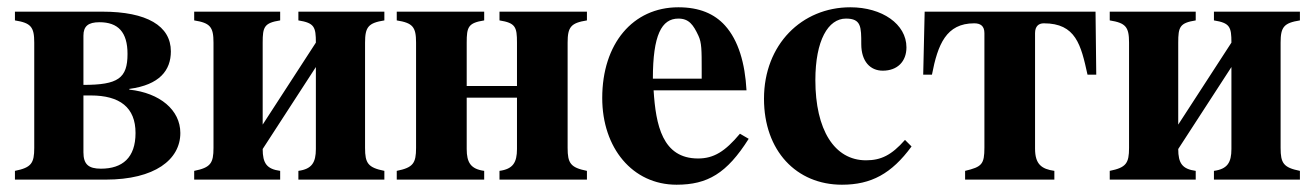

<svg xmlns="http://www.w3.org/2000/svg" viewBox="-20 -493 3601 527"><path d="M21 -461V-437C65 -430 74 -419 74 -376V-87C74 -45 66 -33 21 -24V0H270C405 0 475 -55 475 -128C475 -191 419 -238 335 -247V-249C418 -260 449 -300 449 -352C449 -422 383 -461 261 -461ZM209 -231H229C309 -231 352 -198 352 -128C352 -60 316 -30 257 -30C223 -30 209 -42 209 -75ZM209 -395C209 -421 222 -432 253 -432C304 -432 330 -405 330 -345C330 -278 304 -260 209 -260Z M847 -84C847 -47 836 -29 799 -24V0H1035V-24C990 -33 982 -45 982 -87V-376C982 -419 991 -430 1035 -437V-461H799V-437C843 -430 847 -419 847 -376L701 -151V-376C701 -419 705 -430 749 -437V-461H513V-437C557 -430 566 -419 566 -376V-87C566 -45 558 -33 513 -24V0H749V-24C712 -29 701 -45 701 -84L847 -309Z M1399 -84C1399 -47 1388 -29 1351 -24V0H1591V-24C1546 -33 1538 -45 1538 -87V-376C1538 -419 1547 -430 1591 -437V-461H1351V-437C1395 -430 1399 -419 1399 -376V-257H1261V-376C1261 -419 1265 -430 1309 -437V-461H1069V-437C1113 -430 1122 -419 1122 -376V-87C1122 -45 1114 -33 1069 -24V0H1309V-24C1272 -29 1261 -47 1261 -84V-225H1399Z M2011 -126C1970 -77 1939 -58 1896 -58C1798 -58 1780 -150 1774 -245H2029C2025 -319 2007 -382 1970 -423C1941 -455 1900 -473 1842 -473C1717 -473 1633 -373 1633 -224C1633 -87 1716 14 1837 14C1922 14 1975 -17 2035 -112ZM1772 -277C1772 -397 1796 -442 1842 -442C1871 -442 1883 -425 1897 -395C1906 -376 1906 -355 1906 -303V-277Z M2464 -109C2427 -67 2398 -53 2357 -53C2270 -53 2218 -137 2218 -273C2218 -382 2253 -442 2302 -442C2344 -442 2344 -419 2344 -372C2344 -324 2369 -299 2403 -299C2443 -299 2468 -324 2468 -363C2468 -427 2401 -473 2314 -473C2181 -473 2077 -371 2077 -222C2077 -79 2166 14 2291 14C2371 14 2427 -16 2482 -91Z M2821 -402C2821 -421 2831 -429 2845 -429C2933 -429 2947 -370 2965 -288H2989L2987 -461H2518L2514 -288H2538C2554 -371 2577 -429 2654 -429C2671 -429 2682 -422 2682 -402V-88C2682 -42 2675 -35 2629 -24V0H2874V-24C2839 -29 2821 -42 2821 -85Z M3360 -84C3360 -47 3349 -29 3312 -24V0H3548V-24C3503 -33 3495 -45 3495 -87V-376C3495 -419 3504 -430 3548 -437V-461H3312V-437C3356 -430 3360 -419 3360 -376L3214 -151V-376C3214 -419 3218 -430 3262 -437V-461H3026V-437C3070 -430 3079 -419 3079 -376V-87C3079 -45 3071 -33 3026 -24V0H3262V-24C3225 -29 3214 -45 3214 -84L3360 -309Z"/></svg>

Font: STIXGeneral
Style: Bold
Weight: 700
Designer: MicroPress Inc., with final additions and corrections provided by Coen Hoffman, Elsevier (retired)
Version: Version 1.1.0